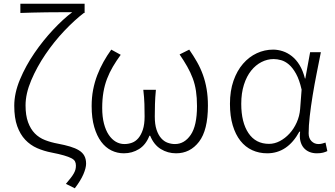

<svg xmlns="http://www.w3.org/2000/svg" viewBox="-20 -815 1808 1037"><path d="M336 178Q352 159 362.5 145.5Q373 132 379 121Q385 110 387.5 100.5Q390 91 390 79Q390 66 385 56.5Q380 47 365.5 39.5Q351 32 325.5 24.5Q300 17 259 9Q217 1 180.5 -15Q144 -31 116.5 -60Q89 -89 73 -133.5Q57 -178 57 -244Q57 -312 88 -386Q119 -460 166 -528.5Q213 -597 267.5 -655Q322 -713 370 -749Q344 -749 307.5 -749Q271 -749 231.5 -748.5Q192 -748 154.5 -747Q117 -746 90 -745V-795H437V-745H433Q383 -707 327.5 -648.5Q272 -590 225.5 -521.5Q179 -453 148.5 -381Q118 -309 118 -246Q118 -192 131.5 -155Q145 -118 168 -94.5Q191 -71 223 -58.5Q255 -46 293 -39Q330 -32 358.5 -23.5Q387 -15 406.5 -3Q426 9 435.5 26.5Q445 44 445 69Q445 92 430.5 126Q416 160 384 202Z M649 13Q613 13 581.5 -2.5Q550 -18 526.5 -49.5Q503 -81 489 -129Q475 -177 475 -242Q475 -289 483 -330.5Q491 -372 505.5 -409.5Q520 -447 539 -481Q558 -515 581 -547L632 -519Q608 -486 589.5 -454.5Q571 -423 558 -389Q545 -355 538.5 -316.5Q532 -278 532 -232Q532 -184 541.5 -147.5Q551 -111 567.5 -86.5Q584 -62 605.5 -49.5Q627 -37 652 -37Q673 -37 692.5 -44Q712 -51 727 -68.5Q742 -86 751.5 -114.5Q761 -143 761 -186Q761 -218 760 -253Q759 -288 754 -330H822Q818 -288 817 -253Q816 -218 816 -186Q816 -143 825.5 -114.5Q835 -86 850.5 -68.5Q866 -51 885.5 -44Q905 -37 925 -37Q976 -37 1010 -86.5Q1044 -136 1044 -242Q1044 -287 1038.5 -323.5Q1033 -360 1021 -392Q1009 -424 991.5 -455Q974 -486 950 -521L1002 -547Q1025 -514 1044 -480.5Q1063 -447 1076 -411Q1089 -375 1096 -334Q1103 -293 1103 -244Q1103 -112 1055 -49.5Q1007 13 931 13Q886 13 848.5 -10Q811 -33 791 -82H787Q768 -33 731 -10Q694 13 649 13Z M1423 13Q1379 13 1342 -4Q1305 -21 1278.5 -54.5Q1252 -88 1237 -138Q1222 -188 1222 -254Q1222 -324 1241 -378.5Q1260 -433 1292.5 -470.5Q1325 -508 1367 -527.5Q1409 -547 1455 -547Q1481 -547 1507 -538.5Q1533 -530 1556.5 -511.5Q1580 -493 1598 -463.5Q1616 -434 1627 -391H1629L1655 -533H1713Q1702 -477 1690 -417Q1678 -357 1668.5 -298.5Q1659 -240 1653 -187.5Q1647 -135 1647 -95Q1647 -68 1662.5 -52.5Q1678 -37 1700 -37Q1710 -37 1720 -39.5Q1730 -42 1738 -45L1748 1Q1738 6 1724.5 9.5Q1711 13 1691 13Q1669 13 1651 5.5Q1633 -2 1620.5 -16.5Q1608 -31 1602.5 -53Q1597 -75 1601 -104H1597Q1533 13 1423 13ZM1433 -38Q1463 -38 1491.5 -53Q1520 -68 1543.5 -93.5Q1567 -119 1582.5 -153.5Q1598 -188 1601 -226L1609 -331Q1597 -384 1579 -416.5Q1561 -449 1540.5 -466.5Q1520 -484 1498.5 -490Q1477 -496 1458 -496Q1424 -496 1392.5 -480Q1361 -464 1336.5 -433.5Q1312 -403 1297.5 -357.5Q1283 -312 1283 -254Q1283 -154 1322 -96Q1361 -38 1433 -38Z"/></svg>

Font: SpoqaHanSansJP-Light
Style: Regular
Weight: 300
Designer: [Source Han Sans]
Ryoko NISHIZUKA  (kana & ideographs); Paul D. Hunt (Latin, Greek & Cyrillic); Wenlong ZHANG  (bopomofo
Foundry: Spoqa (http://bi.spoqa.com)
Version: Version 1.002.20150607